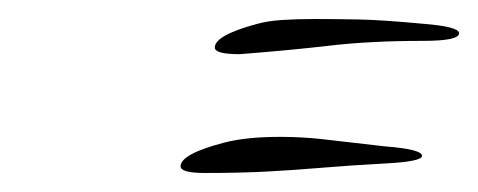

<svg xmlns="http://www.w3.org/2000/svg" viewBox="-20 -286 503 202"><path d="M232 -229Q206 -229 206 -236Q206 -249 251 -261Q262 -264 277 -265Q292 -266 311 -266Q334 -266 358 -265.5Q382 -265 425 -261Q463 -258 463 -251Q463 -243 425 -243Q370 -243 327 -238Q284 -233 232 -229ZM196 -104Q170 -104 170 -111Q170 -124 216 -136Q239 -142 275 -142Q298 -142 320 -139.5Q342 -137 385 -132Q424 -129 424 -122Q424 -116 385 -114Q348 -112 318.5 -109.5Q289 -107 260.5 -105.5Q232 -104 196 -104Z"/></svg>

Font: WindSong
Style: Regular
Weight: 400
Designer: Robert E. Leuschke
Foundry: Robert E. Leuschke
Version: Version 1.010; ttfautohint (v1.8.3)